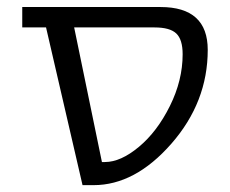

<svg xmlns="http://www.w3.org/2000/svg" viewBox="-20 -540 671 560"><path d="M585.9 -394.5Q585.9 -242.2 480 -121.1Q374 0 252.9 0H220.7L114.3 -460H44.9V-519.5H448.2Q585.9 -519.5 585.9 -394.5ZM196.3 -460 277.3 -67.4H286.1Q332 -67.4 385.3 -111.8Q438.5 -156.2 475.6 -231Q512.7 -305.7 512.7 -381.8Q512.7 -424.8 494.1 -442.4Q475.6 -460 430.7 -460Z"/></svg>

Font: Mgen+ 1c regular
Style: Regular
Weight: 400
Designer: [Source Han Sans]
Ryoko NISHIZUKA  (kana & ideographs); Paul D. Hunt (Latin, Greek & Cyrillic); Wenlong ZHANG  (bopomofo
Version: Version 1.059.20150602